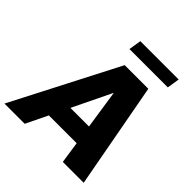

<svg xmlns="http://www.w3.org/2000/svg" viewBox="-278 -1077 1245 1245"><g transform="rotate(45 344.5 -454.5)"><path d="M145 0H-40.5L334.5 -727.5H551.3L686 0H494.6L472.2 -149.4H217.3ZM281.7 -282.7H452.1L412.1 -547.9H410.2ZM647.9 -909.2 634.3 -823.2H282.7L296.4 -909.2Z"/></g></svg>

Font: Inter Display Extra Bold
Style: Italic
Weight: 800
Italic angle: -9.39999°
Designer: Rasmus Andersson
Foundry: rsms
Version: Version 4.000;git-4fc901f